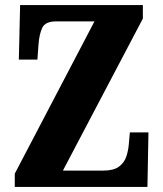

<svg xmlns="http://www.w3.org/2000/svg" viewBox="-20 -734 641 754"><path d="M38 0V-52L351 -650H200Q158 -650 146 -625Q134 -600 131 -557L127 -500H54L59 -714H541V-661L227 -64H385Q426 -64 447 -79.5Q468 -95 476 -119Q484 -143 486 -169L490 -214H563L559 0Z"/></svg>

Font: Noto Serif Sinhala ExtraCondensed Black
Style: Regular
Weight: 900
Width: 2
Designer: Jelle Bosma - Monotype Design Team
Foundry: Monotype Imaging Inc.
Version: Version 2.007; ttfautohint (v1.8.4.7-5d5b)